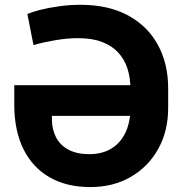

<svg xmlns="http://www.w3.org/2000/svg" viewBox="-20 -757 746 787"><path d="M309.8 -737.3Q424.7 -737.3 505 -693.7Q585.4 -650 627.5 -572.5Q669.6 -495 669.3 -393.2V-315.8Q669.6 -220.7 628.9 -147.3Q588.2 -73.8 516.2 -32Q444.2 9.8 350.2 9.8Q252.7 9.8 183 -30.4Q113.3 -70.6 76.1 -145.8Q39 -220.9 38.5 -325.2V-407.8H555.9V-282H192.8V-267.6Q193.1 -225.3 210.2 -193.2Q227.3 -161.1 261.2 -143.2Q295 -125.3 345.1 -125Q401.5 -125.3 439.2 -149.8Q476.9 -174.2 496 -217.4Q515.1 -260.5 514.6 -315.8V-393.2Q514.6 -438.1 502.5 -475.8Q490.4 -513.6 464.5 -541.7Q438.6 -569.7 397.9 -585.2Q357.1 -600.6 299.8 -600.6Q255.3 -600.6 205.1 -591.9Q154.9 -583.3 117.2 -572.3L92.2 -699.8Q109.8 -707.6 144 -716.4Q178.2 -725.1 221.6 -731.2Q264.9 -737.3 309.8 -737.3Z"/></svg>

Font: GitLab Sans
Style: Regular
Weight: 400
Designer: Rasmus Andersson
Foundry: Modifications by GitLab B.V., manufactured by rsms
Version: Version 4.000;git-c8fb6b7